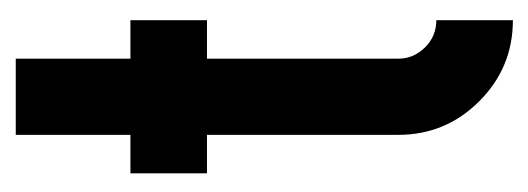

<svg xmlns="http://www.w3.org/2000/svg" viewBox="-240 -450 690 251"><g transform="rotate(-90 105.5 -324.0)"><path d="M55.2 -648.9H154.8V-499H205.1V-398.9H154.8V-148.9Q154.8 -128.9 169.4 -114Q184.1 -99.1 205.1 -99.1V1Q143.1 1 99.1 -43Q55.2 -86.9 55.2 -148.9V-398.9H4.9V-499H55.2Z"/></g></svg>

Font: OSP-DIN
Style: DIN
Weight: 500
Width: 3
Version: Version 001.000